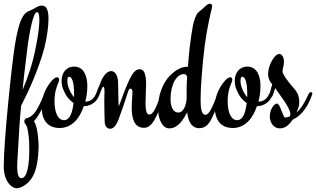

<svg xmlns="http://www.w3.org/2000/svg" viewBox="-46 -679 1694 1029"><path d="M209 -170C210 -173 210 -174 210 -177C210 -182 208 -185 204 -185C199 -185 194 -181 190 -173C169 -121 149 -83 133 -67C121 -55 111 -50 104 -47C91 -47 84 -37 84 -28C84 -23 87 -17 91 -13C95 -8 97 -2 100 5C108 37 111 79 111 122C111 197 102 276 68 276C51 276 46 248 46 211C46 188 49 161 50 134C55 42 60 -39 67 -112C107 -189 163 -312 193 -427C206 -482 214 -538 214 -579C214 -636 197 -649 178 -649C166 -649 152 -643 135 -632C97 -609 65 -632 33 -432C17 -332 -26 75 -26 214C-26 289 14 330 45 330C58 330 76 321 89 312C130 282 158 234 161 107C161 101 160 8 136 -30C161 -55 185 -103 209 -170ZM104 -448C112 -498 131 -614 152 -614C158 -614 165 -608 165 -573C165 -545 161 -500 146 -427C130 -340 102 -261 75 -197C87 -320 100 -407 104 -448Z M297 -35C266 -35 246 -73 246 -138C246 -205 271 -237 271 -251C271 -260 267 -265 260 -265C253 -265 240 -258 227 -241C191 -197 177 -149 177 -108C177 -7 238 7 273 7C340 7 381 -45 403 -110C440 -110 474 -133 486 -170C487 -172 488 -174 488 -177C488 -182 484 -185 479 -185C475 -185 471 -181 467 -173C454 -145 435 -135 411 -134C419 -163 422 -192 422 -219C422 -262 408 -322 352 -322C308 -322 284 -288 284 -245C284 -228 288 -208 297 -191C310 -160 329 -140 348 -127C343 -79 329 -35 297 -35ZM351 -158C331 -181 315 -216 315 -245C315 -253 316 -264 321 -267C337 -272 351 -245 351 -178Z M830 -185C825 -185 820 -181 817 -173C794 -116 780 -65 753 -65C744 -65 734 -75 734 -128C734 -159 737 -208 737 -231C737 -278 727 -308 704 -308C687 -308 674 -298 662 -279C630 -227 594 -110 590 -110C589 -110 588 -166 587 -235C586 -278 569 -298 550 -298C522 -298 500 -260 490 -229C482 -213 467 -175 467 -167C467 -160 470 -158 474 -158C479 -158 483 -162 487 -171C499 -200 501 -214 509 -214C512 -214 514 -207 514 -187C514 -174 513 -157 513 -140C513 -103 514 -62 515 -29C515 2 532 11 544 11C559 11 578 0 596 -58C613 -102 636 -174 641 -190C644 -197 647 -204 654 -204C659 -204 664 -198 664 -186C664 -171 660 -133 660 -99C660 -50 671 6 726 6C771 6 796 -54 836 -169C837 -172 838 -174 838 -177C838 -182 834 -185 830 -185Z M1132 -185C1126 -185 1122 -181 1119 -173C1092 -103 1075 -64 1055 -64C1034 -64 1029 -98 1029 -144C1029 -212 1038 -326 1051 -434C1064 -531 1084 -615 1089 -634C1090 -638 1091 -642 1091 -646C1091 -655 1086 -659 1078 -659C1071 -659 1060 -652 1044 -636C1026 -618 1013 -615 1005 -595C990 -564 984 -529 971 -428C966 -388 964 -353 961 -321H953C929 -321 897 -306 865 -274C827 -236 801 -169 801 -100C801 -36 826 9 861 9C907 9 935 -35 957 -77C965 -10 993 8 1021 8C1056 8 1074 -14 1091 -49C1106 -78 1121 -119 1138 -170C1139 -173 1139 -176 1139 -177C1139 -182 1136 -185 1132 -185ZM957 -261C954 -237 954 -192 954 -147C951 -118 940 -76 909 -76C881 -76 868 -108 868 -149C868 -229 902 -282 939 -282C951 -282 957 -275 957 -261Z M1225 -35C1194 -35 1174 -73 1174 -138C1174 -205 1199 -237 1199 -251C1199 -260 1195 -265 1188 -265C1181 -265 1168 -258 1155 -241C1119 -197 1105 -149 1105 -108C1105 -7 1166 7 1201 7C1268 7 1309 -45 1331 -110C1368 -110 1402 -133 1414 -170C1415 -172 1416 -174 1416 -177C1416 -182 1412 -185 1407 -185C1403 -185 1399 -181 1395 -173C1382 -145 1363 -135 1339 -134C1347 -163 1350 -192 1350 -219C1350 -262 1336 -322 1280 -322C1236 -322 1212 -288 1212 -245C1212 -228 1216 -208 1225 -191C1238 -160 1257 -140 1276 -127C1271 -79 1257 -35 1225 -35ZM1279 -158C1259 -181 1243 -216 1243 -245C1243 -253 1244 -264 1249 -267C1265 -272 1279 -245 1279 -178Z M1553 -102C1556 -109 1558 -122 1558 -130C1558 -159 1550 -181 1533 -201C1496 -244 1468 -279 1468 -298C1468 -303 1469 -308 1470 -311C1474 -325 1476 -338 1476 -349C1476 -369 1466 -390 1451 -390C1424 -390 1391 -326 1391 -285C1391 -257 1401 -240 1413 -227L1409 -213C1406 -204 1403 -190 1398 -173C1397 -171 1397 -169 1397 -167C1397 -161 1400 -158 1405 -158C1410 -158 1414 -161 1418 -174L1429 -207C1446 -178 1510 -104 1510 -67C1510 -64 1509 -60 1507 -55C1498 -51 1488 -50 1479 -49C1474 -57 1469 -70 1462 -87C1454 -110 1446 -124 1438 -124C1426 -124 1400 -98 1400 -53C1400 -29 1416 9 1454 9C1485 9 1506 -13 1523 -38C1552 -50 1597 -86 1626 -170C1627 -173 1628 -175 1628 -177C1628 -182 1626 -185 1621 -185C1615 -185 1610 -181 1607 -173C1583 -121 1564 -94 1549 -82L1543 -76Z"/></svg>

Font: Engagement
Style: Regular
Weight: 400
Designer: Astigmatic (AOETI)
Foundry: Astigmatic (AOETI)
Version: Version 1.000